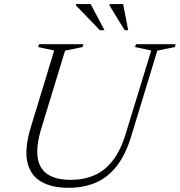

<svg xmlns="http://www.w3.org/2000/svg" viewBox="-20 -886 858 916"><path d="M177 -273Q152 -190.5 159.5 -136Q167 -81.5 206.8 -54.8Q246.5 -28 317.5 -28Q380 -28 430 -49.8Q480 -71.5 517.8 -119.8Q555.5 -168 580 -248.5L701.5 -645L624.5 -661.5L628.5 -675H818L814.5 -661.5L730.5 -644.5L606 -236Q579.5 -148.5 537.2 -94.2Q495 -40 437.5 -15Q380 10 306.5 10Q225.5 10 174.5 -20.5Q123.5 -51 110 -115Q96.5 -179 127 -279L238.5 -645L162 -661.5L166 -675H378L374 -661.5L290.5 -644.5ZM478.5 -742H456.5L342.5 -860V-866.5H412.5ZM591.5 -742H574.5L502.5 -860V-866.5H567.5Z"/></svg>

Font: Newsreader 24pt Light
Style: Italic
Weight: 300
Italic angle: -17°
Designer: Hugues Gentile
Foundry: Production Type
Version: Version 1.003